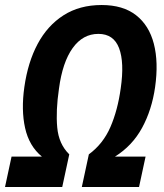

<svg xmlns="http://www.w3.org/2000/svg" viewBox="-46 -745 655 765"><path d="M-26 0 0 -121H121Q70 -163 54 -235Q38 -307 51 -398Q65 -497 104 -570Q143 -643 207 -684Q271 -725 359 -725Q444 -725 496 -684.5Q548 -644 567 -570.5Q586 -497 572 -398Q559 -307 520 -235.5Q481 -164 412 -121H534L508 0H280L308 -130Q365 -172 394 -239Q423 -306 435 -393Q450 -496 428.5 -553Q407 -610 346 -610Q284 -610 243.5 -553.5Q203 -497 189 -392Q176 -304 182 -237.5Q188 -171 230 -130L202 0Z"/></svg>

Font: Noto Sans Condensed
Style: Bold Italic
Weight: 700
Width: 3
Italic angle: -12°
Designer: Monotype Design Team
Foundry: Monotype Imaging Inc.
Version: Version 2.013; ttfautohint (v1.8.4.7-5d5b)